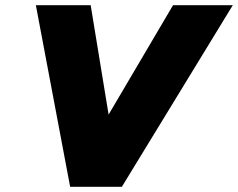

<svg xmlns="http://www.w3.org/2000/svg" viewBox="-20 -719 916 739"><path d="M118 -699H329L398 -278L646 -699H876L449 0H250Z"/></svg>

Font: Prompt ExtraBold
Style: Italic
Weight: 800
Italic angle: -12°
Designer: Katatrad Team
Foundry: CadsonDemak
Version: Version 1.001